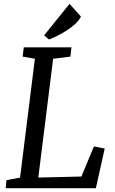

<svg xmlns="http://www.w3.org/2000/svg" viewBox="-20 -998 610 1018"><path d="M10.3 0H488.3L535.2 -210.4L478 -221.7L411.6 -62L183.1 -56.6L261.7 -686.5L353.5 -697.8L358.9 -747.1H106L100.1 -697.8L165 -686.5L86.4 -56.6L14.2 -42.5ZM239.7 -788.6C286.6 -806.2 383.8 -856 409.2 -910.2L348.6 -977.5L213.9 -810.5Z"/></svg>

Font: Merriweather
Style: Italic
Weight: 400
Italic angle: -7.5°
Designer: Eben Sorkin
Foundry: Eben Sorkin
Version: Version 1.001